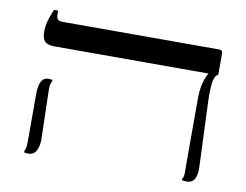

<svg xmlns="http://www.w3.org/2000/svg" viewBox="-68 -684 999 781"><g transform="rotate(10 431.5 -293.0)"><path d="M747 4Q742 4 737 3.5Q732 3 728 2V-4Q732 -9 733.5 -18Q735 -27 734 -56V-329Q734 -369 739.5 -393Q745 -417 751 -429Q757 -441 758 -443V-444H123Q94 -444 82.5 -456Q71 -468 71 -495Q71 -517 76 -536Q81 -555 87 -569.5Q93 -584 95 -590H112V-577Q112 -561 117.5 -554.5Q123 -548 139 -548H785Q799 -548 799 -534V-447L795 -444Q784 -437 780 -411Q776 -385 777 -341L788 -66Q790 -36 781 -16Q772 4 747 4ZM93 4Q84 4 76 2V-4Q78 -8 80.5 -16Q83 -24 83 -49V-241Q83 -275 92.5 -292.5Q102 -310 121 -310Q126 -310 130.5 -309.5Q135 -309 138 -308V-302Q135 -298 132.5 -288Q130 -278 131 -255L136 -61Q136 -35 126 -15.5Q116 4 93 4Z"/></g></svg>

Font: Frank Ruhl Libre
Style: Regular
Weight: 400
Designer: Yanek Iontef
Foundry: Fontef
Version: Version 6.004